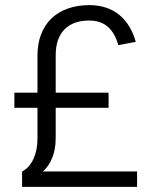

<svg xmlns="http://www.w3.org/2000/svg" viewBox="-20 -728 593 748"><path d="M147 -60C177 -86 197 -131 197 -189V-308H403V-367H197V-513C197 -601 245 -648 327 -648C384 -648 422 -619 441 -552L509 -565C483 -656 422 -708 328 -708C203 -708 126 -634 126 -512V-367H36V-308H126V-187C126 -127 103 -78 66 -60V0H514V-60Z"/></svg>

Font: Arthouse Owned
Style: Regular
Weight: 400
Designer: Jeremy Tribby
Foundry: Tribby Type
Version: Version 1.000;PS 001.000;hotconv 1.0.88;makeotf.lib2.5.64775